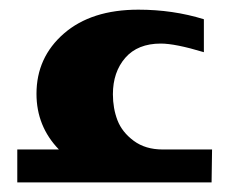

<svg xmlns="http://www.w3.org/2000/svg" viewBox="-20 -381 478 401"><path d="M422.9 -68.8 421.9 0H16.1V-68.8H103Q56.2 -117.2 56.2 -185.1Q56.2 -261.2 113.5 -311Q170.9 -360.8 269 -360.8Q341.3 -360.8 405.8 -340.8V-272Q346.2 -290 315.9 -290Q267.6 -290 241.7 -260.3Q215.8 -230.5 215.8 -184.1Q215.8 -154.8 225.3 -129.9Q234.9 -105 259.3 -86.9Q283.7 -68.8 319.8 -68.8Z"/></svg>

Font: Wesal
Style: Regular
Weight: 900
Designer: Ahmed zaza
Foundry: Ahmed zaza
Version: Version 2.01